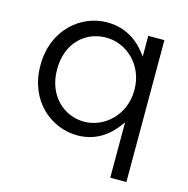

<svg xmlns="http://www.w3.org/2000/svg" viewBox="-102 -627 868 885"><g transform="rotate(15 332.0 -184.0)"><path d="M501 -104V160H578V-517H501V-418C461 -476 399 -528 303 -528C179 -528 56 -428 56 -259V-257C56 -87 179 11 303 11C398 11 459 -42 501 -104ZM317 -58C219 -58 135 -136 135 -258V-260C135 -385 217 -459 317 -459C413 -459 504 -379 504 -260V-258C504 -139 413 -58 317 -58Z"/></g></svg>

Font: Mission
Style: Regular
Weight: 400
Version: Version 1.000;FEAKit 1.0